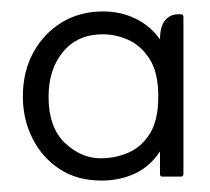

<svg xmlns="http://www.w3.org/2000/svg" viewBox="-20 -573 368 336"><path d="M260 -308Q242 -281 215.5 -269Q189 -257 158 -257Q115 -257 84.5 -277Q54 -297 37 -330.5Q20 -364 20 -404Q20 -448 38.5 -481.5Q57 -515 88.5 -534Q120 -553 160 -553Q192 -553 218 -540Q244 -527 260 -504Q260 -527 269 -537.5Q278 -548 291 -548H297Q301 -548 301 -543V-269Q301 -264 297 -264H263Q260 -264 260 -269ZM156 -296Q182 -296 205 -306Q228 -316 242.5 -339.5Q257 -363 257 -404Q257 -446 242 -469.5Q227 -493 205 -503Q183 -513 160 -513Q116 -513 90.5 -482.5Q65 -452 65 -404Q65 -350 93.5 -323Q122 -296 156 -296Z"/></svg>

Font: Zain Light
Style: Regular
Weight: 300
Designer: Zain,Boutros
Foundry: Mobile Telecommunications Company (Zain), 2024
Version: Version 1.51; ttfautohint (v1.8.4)